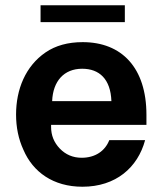

<svg xmlns="http://www.w3.org/2000/svg" viewBox="-20 -701 616 729"><path d="M134 -617H454V-681H134ZM293 8C420 8 503 -65 531 -169H395C379 -128 342 -102 290 -102C257 -102 229 -114 207 -137C185 -160 174 -187 174 -219V-227H536V-265C536 -444 442 -541 294 -541C238 -541 191 -528 153 -502C77 -450 41 -362 41 -266C41 -218 50 -173 69 -132C105 -48 182 8 293 8ZM178 -317C181 -393 223 -440 292 -440C357 -440 400 -401 403 -317Z"/></svg>

Font: Be Vietnam
Style: Bold
Weight: 700
Designer: Gabriel Lam
Foundry: TypeRant
Version: Version 4.000